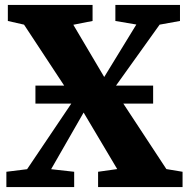

<svg xmlns="http://www.w3.org/2000/svg" viewBox="-20 -763 770 783"><path d="M90.5 -73 280.5 -355 78 -662.5 12 -677.5V-743H357.5V-677.5L279 -662L405 -449L536 -663L450.5 -677.5V-743H714V-677.5L631 -662.5L443.5 -400.5L658.5 -73.5L724.5 -62.5V0H380V-62.5L458 -73.5L321 -304L188.5 -73L282.5 -62.5V0H6V-62.5ZM604.5 -414V-340.5H124.5V-414Z"/></svg>

Font: Merriweather 28pt Black
Style: Regular
Weight: 900
Version: Version 2.100